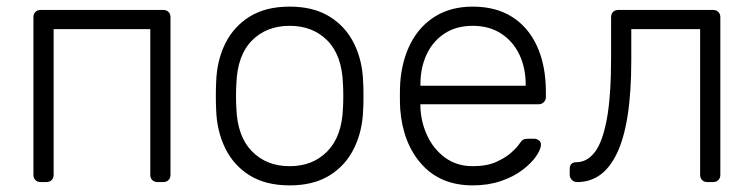

<svg xmlns="http://www.w3.org/2000/svg" viewBox="-20 -550 2277 580"><path d="M103 0Q93 0 87 -6Q81 -12 81 -22V-498Q81 -508 87 -514Q93 -520 103 -520H473Q483 -520 489 -514Q495 -508 495 -498V-22Q495 -12 489 -6Q483 0 473 0H456Q446 0 440 -6Q434 -12 434 -22V-462H142V-22Q142 -12 136 -6Q130 0 120 0Z M855 10Q783 10 734.5 -20Q686 -50 660.5 -102Q635 -154 633 -218Q632 -233 632 -260Q632 -287 633 -302Q635 -367 660.5 -418.5Q686 -470 734.5 -500Q783 -530 855 -530Q927 -530 975.5 -500Q1024 -470 1049.5 -418.5Q1075 -367 1077 -302Q1078 -287 1078 -260Q1078 -233 1077 -218Q1075 -154 1049.5 -102Q1024 -50 975.5 -20Q927 10 855 10ZM855 -48Q925 -48 969 -93Q1013 -138 1016 -223Q1017 -238 1017 -260Q1017 -282 1016 -297Q1013 -383 969 -427.5Q925 -472 855 -472Q785 -472 741 -427.5Q697 -383 694 -297Q693 -282 693 -260Q693 -238 694 -223Q697 -138 741 -93Q785 -48 855 -48Z M1408 10Q1311 10 1254 -53.5Q1197 -117 1189 -220Q1188 -235 1188 -260Q1188 -285 1189 -300Q1194 -368 1221 -420Q1248 -472 1295.5 -501Q1343 -530 1408 -530Q1478 -530 1527 -499Q1576 -468 1602.5 -410Q1629 -352 1629 -272V-257Q1629 -247 1622.5 -241Q1616 -235 1606 -235H1250Q1250 -235 1250 -231Q1250 -227 1250 -225Q1252 -180 1271 -139.5Q1290 -99 1325 -73.5Q1360 -48 1408 -48Q1451 -48 1479.5 -61Q1508 -74 1525 -89.5Q1542 -105 1547 -113Q1556 -126 1561 -128.5Q1566 -131 1577 -131H1593Q1602 -131 1608.5 -125.5Q1615 -120 1614 -111Q1613 -97 1598.5 -76.5Q1584 -56 1557.5 -36Q1531 -16 1493 -3Q1455 10 1408 10ZM1250 -291H1568V-295Q1568 -345 1549 -385Q1530 -425 1494 -448.5Q1458 -472 1408 -472Q1358 -472 1322.5 -448.5Q1287 -425 1268.5 -385Q1250 -345 1250 -295Z M1724 0Q1714 0 1707.5 -6.5Q1701 -13 1701 -23V-39Q1701 -60 1721 -60Q1753 -60 1776.5 -90Q1800 -120 1813 -189.5Q1826 -259 1826 -375V-498Q1826 -508 1832 -514Q1838 -520 1848 -520H2134Q2144 -520 2150 -514Q2156 -508 2156 -498V-22Q2156 -12 2150 -6Q2144 0 2134 0H2117Q2107 0 2101 -6Q2095 -12 2095 -22V-462H1887V-368Q1887 -271 1876 -201Q1865 -131 1843.5 -86.5Q1822 -42 1792 -21Q1762 0 1724 0Z"/></svg>

Font: Rubik Light
Style: Regular
Weight: 300
Designer: Hubert and Fischer
Foundry: Hubert and Fischer
Version: Version 2.300;gftools[0.9.30]